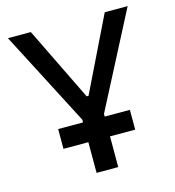

<svg xmlns="http://www.w3.org/2000/svg" viewBox="-104 -782 794 870"><g transform="rotate(-15 293.0 -346.5)"><path d="M125.5 -144H242.2V0H343.8V-144H461.9V-236.8H343.8V-249.5L573.7 -693.4H466.3L297.4 -346.7H288.6L119.6 -693.4H12.2L242.2 -249.5V-236.8H125.5Z"/></g></svg>

Font: CaskaydiaCove Nerd Font
Style: Regular
Weight: 400
Designer: Aaron Bell
Foundry: Saja Typeworks
Version: Version 2111.1;Nerd Fonts 2.3.3